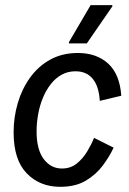

<svg xmlns="http://www.w3.org/2000/svg" viewBox="-20 -720 507 752"><path d="M215.8 11.7Q135.8 11.7 84.6 -41.2Q33.3 -94.2 33.3 -201.7Q33.3 -260.8 49.6 -316.2Q65.8 -371.7 97.9 -416.2Q130 -460.8 177.1 -486.7Q224.2 -512.5 285 -512.5Q358.3 -512.5 403.8 -470.8Q449.2 -429.2 455 -345L370.8 -325Q367.5 -381.7 343.3 -411.2Q319.2 -440.8 275.8 -440.8Q245.8 -440.8 221.7 -427.5Q197.5 -414.2 179.2 -390.8Q160.8 -367.5 148.3 -337.5Q135.8 -307.5 129.6 -273.3Q123.3 -239.2 123.3 -205Q123.3 -134.2 151.2 -97.1Q179.2 -60 222.5 -60Q256.7 -60 280.8 -79.6Q305 -99.2 321.7 -127.1Q338.3 -155 348.3 -180L425 -141.7Q409.2 -107.5 382.9 -72.1Q356.7 -36.7 316.2 -12.5Q275.8 11.7 215.8 11.7ZM250 -550V-555L335 -700H420V-695L320 -550Z"/></svg>

Font: Familjen Grotesk
Style: Italic
Weight: 400
Italic angle: -9.46201°
Designer: Anders Wikstroem, Jonas Baeckman, Matilda Gysing, Kristian Moeller
Foundry: Familjen STHLM AB
Version: Version 2.000